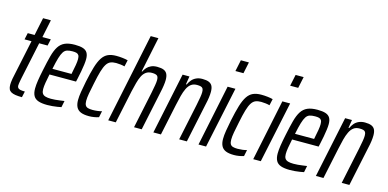

<svg xmlns="http://www.w3.org/2000/svg" viewBox="-71 -1140 3121 1545"><g transform="rotate(15 1489.5 -367.5)"><path d="M155 0Q123 0 100.5 -3.5Q78 -7 64 -15Q50 -23 44 -37Q38 -51 38 -72Q38 -81 39 -93.5Q40 -106 43 -122.5Q46 -139 51 -161L113 -455H55L67 -510H124L155 -658H220L189 -510H259L247 -455H177L113 -152Q110 -138 107.5 -124.5Q105 -111 103.5 -100.5Q102 -90 102 -83Q102 -72 107.5 -64.5Q113 -57 127 -53.5Q141 -50 166 -50Z M368 8Q321 8 292.5 -2Q264 -12 251.5 -35Q239 -58 239 -95Q239 -124 245 -163Q251 -202 262 -254Q277 -327 290.5 -377.5Q304 -428 324 -459Q344 -490 376 -504Q408 -518 459 -518Q501 -518 526.5 -509.5Q552 -501 563.5 -481.5Q575 -462 575 -429Q575 -410 571.5 -383Q568 -356 562 -323.5Q556 -291 548 -255L543 -234H322Q313 -191 308 -160.5Q303 -130 303 -108Q303 -85 311 -72Q319 -59 337 -53.5Q355 -48 383 -48Q399 -48 418.5 -49.5Q438 -51 458 -54Q478 -57 494 -59L483 -5Q470 -2 450.5 1Q431 4 409.5 6Q388 8 368 8ZM333 -284H492L496 -305Q502 -332 507 -362Q512 -392 512 -412Q512 -434 505.5 -444.5Q499 -455 486.5 -458.5Q474 -462 454 -462Q426 -462 408 -456Q390 -450 378 -431.5Q366 -413 355.5 -378Q345 -343 333 -284Z M715 8Q671 8 645.5 -3Q620 -14 608.5 -37Q597 -60 597 -95Q597 -125 603.5 -164.5Q610 -204 620 -254Q636 -331 651.5 -382Q667 -433 687 -463Q707 -493 735 -505.5Q763 -518 803 -518Q829 -518 855.5 -515Q882 -512 900 -507L888 -453Q874 -457 854 -459.5Q834 -462 817 -462Q789 -462 770 -454Q751 -446 737 -424Q723 -402 711 -361.5Q699 -321 686 -256Q675 -204 668.5 -168Q662 -132 662 -107Q662 -83 669 -70Q676 -57 691.5 -52.5Q707 -48 730 -48Q749 -48 770 -50.5Q791 -53 807 -58L796 -5Q778 1 756.5 4.5Q735 8 715 8Z M874 0 1029 -743H1093L1032 -450H1037Q1046 -469 1059.5 -484Q1073 -499 1094 -508.5Q1115 -518 1144 -518Q1179 -518 1199 -509.5Q1219 -501 1228 -482.5Q1237 -464 1237 -433Q1237 -414 1233 -386Q1229 -358 1222 -327L1153 0H1089L1153 -304Q1161 -344 1165.5 -370.5Q1170 -397 1170 -414Q1170 -443 1157 -451.5Q1144 -460 1115 -460Q1086 -460 1066.5 -446Q1047 -432 1034.5 -406.5Q1022 -381 1013 -347Q1004 -313 995 -274L937 0Z M1250 0 1357 -510H1414L1403 -442H1409Q1419 -464 1433.5 -481Q1448 -498 1470 -508Q1492 -518 1521 -518Q1555 -518 1575 -509.5Q1595 -501 1604 -483Q1613 -465 1613 -434Q1613 -414 1609.5 -387.5Q1606 -361 1598 -327L1529 0H1465L1529 -304Q1537 -344 1541.5 -370.5Q1546 -397 1546 -414Q1546 -434 1540.5 -443.5Q1535 -453 1523 -456.5Q1511 -460 1491 -460Q1461 -460 1441.5 -445Q1422 -430 1409 -403Q1396 -376 1386.5 -339.5Q1377 -303 1368 -260L1313 0Z M1760 -648 1780 -743H1847L1827 -648ZM1626 0 1732 -510H1797L1689 0Z M1923 8Q1879 8 1853.5 -3Q1828 -14 1816.5 -37Q1805 -60 1805 -95Q1805 -125 1811.5 -164.5Q1818 -204 1828 -254Q1844 -331 1859.5 -382Q1875 -433 1895 -463Q1915 -493 1943 -505.5Q1971 -518 2011 -518Q2037 -518 2063.5 -515Q2090 -512 2108 -507L2096 -453Q2082 -457 2062 -459.5Q2042 -462 2025 -462Q1997 -462 1978 -454Q1959 -446 1945 -424Q1931 -402 1919 -361.5Q1907 -321 1894 -256Q1883 -204 1876.5 -168Q1870 -132 1870 -107Q1870 -83 1877 -70Q1884 -57 1899.5 -52.5Q1915 -48 1938 -48Q1957 -48 1978 -50.5Q1999 -53 2015 -58L2004 -5Q1986 1 1964.5 4.5Q1943 8 1923 8Z M2216 -648 2236 -743H2303L2283 -648ZM2082 0 2188 -510H2253L2145 0Z M2389 8Q2342 8 2313.5 -2Q2285 -12 2272.5 -35Q2260 -58 2260 -95Q2260 -124 2266 -163Q2272 -202 2283 -254Q2298 -327 2311.5 -377.5Q2325 -428 2345 -459Q2365 -490 2397 -504Q2429 -518 2480 -518Q2522 -518 2547.5 -509.5Q2573 -501 2584.5 -481.5Q2596 -462 2596 -429Q2596 -410 2592.5 -383Q2589 -356 2583 -323.5Q2577 -291 2569 -255L2564 -234H2343Q2334 -191 2329 -160.5Q2324 -130 2324 -108Q2324 -85 2332 -72Q2340 -59 2358 -53.5Q2376 -48 2404 -48Q2420 -48 2439.5 -49.5Q2459 -51 2479 -54Q2499 -57 2515 -59L2504 -5Q2491 -2 2471.5 1Q2452 4 2430.5 6Q2409 8 2389 8ZM2354 -284H2513L2517 -305Q2523 -332 2528 -362Q2533 -392 2533 -412Q2533 -434 2526.5 -444.5Q2520 -455 2507.5 -458.5Q2495 -462 2475 -462Q2447 -462 2429 -456Q2411 -450 2399 -431.5Q2387 -413 2376.5 -378Q2366 -343 2354 -284Z M2604 0 2711 -510H2768L2757 -442H2763Q2773 -464 2787.5 -481Q2802 -498 2824 -508Q2846 -518 2875 -518Q2909 -518 2929 -509.5Q2949 -501 2958 -483Q2967 -465 2967 -434Q2967 -414 2963.5 -387.5Q2960 -361 2952 -327L2883 0H2819L2883 -304Q2891 -344 2895.5 -370.5Q2900 -397 2900 -414Q2900 -434 2894.5 -443.5Q2889 -453 2877 -456.5Q2865 -460 2845 -460Q2815 -460 2795.5 -445Q2776 -430 2763 -403Q2750 -376 2740.5 -339.5Q2731 -303 2722 -260L2667 0Z"/></g></svg>

Font: Saira ExtraCondensed
Style: Italic
Weight: 400
Width: 2
Italic angle: -12°
Designer: Hector Gatti with collaboration of the Omnibus-Type team
Foundry: Omnibus-Type
Version: Version 1.101